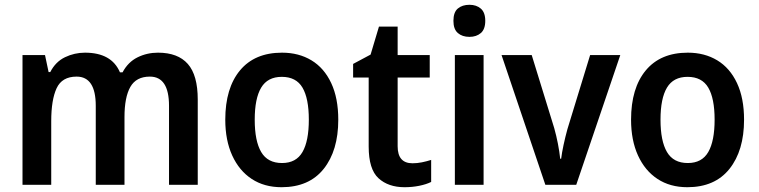

<svg xmlns="http://www.w3.org/2000/svg" viewBox="-20 -865 3172 802"><path d="M640 -645Q723 -645 764.5 -598Q806 -551 806 -449V-93H686V-423Q686 -545 606 -545Q549 -545 524.5 -502Q500 -459 500 -376V-93H380V-423Q380 -545 300 -545Q239 -545 216.5 -496.5Q194 -448 194 -359V-93H74V-635H168L183 -564H190Q212 -607 251.5 -626Q291 -645 335 -645Q446 -645 481 -563H492Q515 -606 554.5 -625.5Q594 -645 640 -645Z M1393 -365Q1393 -236 1332 -159.5Q1271 -83 1156 -83Q1084 -83 1031.5 -117.5Q979 -152 950 -215.5Q921 -279 921 -365Q921 -497 982.5 -571Q1044 -645 1158 -645Q1228 -645 1281 -613Q1334 -581 1363.5 -518Q1393 -455 1393 -365ZM1044 -365Q1044 -276 1071 -230Q1098 -184 1158 -184Q1217 -184 1243.5 -230Q1270 -276 1270 -365Q1270 -454 1243.5 -499Q1217 -544 1157 -544Q1098 -544 1071 -499Q1044 -454 1044 -365Z M1703 -183Q1723 -183 1742.5 -187Q1762 -191 1781 -197V-105Q1761 -95 1731.5 -89Q1702 -83 1670 -83Q1602 -83 1561 -120.5Q1520 -158 1520 -253V-541H1455V-598L1528 -637L1563 -754H1641V-635H1775V-541H1641V-254Q1641 -183 1703 -183Z M1941 -845Q1970 -845 1988.5 -829Q2007 -813 2007 -778Q2007 -743 1988.5 -727Q1970 -711 1941 -711Q1911 -711 1892.5 -727Q1874 -743 1874 -778Q1874 -814 1892.5 -829.5Q1911 -845 1941 -845ZM2000 -635V-93H1880V-635Z M2258 -93 2075 -635H2201L2295 -330Q2304 -298 2310.5 -264.5Q2317 -231 2320 -202H2324Q2327 -227 2334 -259.5Q2341 -292 2350 -325L2445 -635H2571L2387 -93Z M3088 -365Q3088 -236 3027 -159.5Q2966 -83 2851 -83Q2779 -83 2726.5 -117.5Q2674 -152 2645 -215.5Q2616 -279 2616 -365Q2616 -497 2677.5 -571Q2739 -645 2853 -645Q2923 -645 2976 -613Q3029 -581 3058.5 -518Q3088 -455 3088 -365ZM2739 -365Q2739 -276 2766 -230Q2793 -184 2853 -184Q2912 -184 2938.5 -230Q2965 -276 2965 -365Q2965 -454 2938.5 -499Q2912 -544 2852 -544Q2793 -544 2766 -499Q2739 -454 2739 -365Z"/></svg>

Font: Noto Sans Telugu UI SemiCondensed SemiBold
Style: Regular
Weight: 600
Width: 4
Designer: Jelle Bosma - Monotype Design Team
Foundry: Monotype Imaging Inc.
Version: Version 2.005; ttfautohint (v1.8.4.7-5d5b)